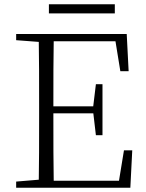

<svg xmlns="http://www.w3.org/2000/svg" viewBox="-20 -883 686 903"><path d="M210 -820H520V-863H210ZM56 0H198V-40H188L56 -29ZM162 0H233C231 -110 231 -221 231 -357V-377C231 -502 231 -614 233 -723H162C164 -613 164 -502 164 -390V-333C164 -221 164 -110 162 0ZM198 0H593L602 -176H563L536 -11L569 -33H198ZM198 -350H436V-383H198ZM431 -247H462V-487H431L418 -379V-358ZM56 -694 188 -684H198V-723H56ZM546 -548H585L576 -723H198V-689H553L519 -714Z"/></svg>

Font: Source Han Serif CN VF
Style: Regular
Weight: 250
Designer: Ryoko NISHIZUKA 西塚涼子 (kana & ideographs); Frank Grießhammer (Latin, Greek & Cyrillic); Wenlong ZHANG 张文龙 (bopomofo); San
Foundry: Adobe
Version: Version 2.002;hotconv 1.1.0;makeotfexe 2.6.0